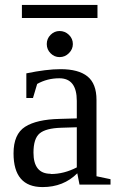

<svg xmlns="http://www.w3.org/2000/svg" viewBox="-20 -749 483 780"><path d="M292 -340V-339Q292 -431 221 -431Q172 -431 131 -408L114 -351H87V-451Q169 -468 226 -468Q299 -468 335.5 -438.5Q372 -409 372 -343V-33L429 -21V1H303L294 -45Q238 11 153 11Q35 11 35 -126Q35 -204 82 -234Q129 -264 223 -266L292 -268ZM186 -43V-42Q240 -42 292 -69V-232L228 -230Q166 -228 141 -207Q116 -186 116 -129Q116 -43 186 -43ZM222 -623Q244 -623 260 -607.5Q276 -592 276 -570Q276 -549 260 -533Q244 -517 222 -517Q201 -517 185.5 -532.5Q170 -548 170 -570Q170 -592 185.5 -607.5Q201 -623 222 -623ZM69 -676V-729H376V-676Z"/></svg>

Font: Libra Serif Modern
Style: Regular
Weight: 400
Designer: Stefan Peev, Context Ltd
Foundry: Stefan Peev, Context Ltd
Version: Version 1.000